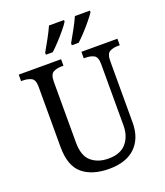

<svg xmlns="http://www.w3.org/2000/svg" viewBox="-167 -1042 997 1163"><g transform="rotate(-20 332.0 -460.5)"><path d="M335 10Q226 10 164 -42Q102 -94 102 -216V-604Q102 -649 79.5 -660.5Q57 -672 26 -672H14V-714H287V-672H275Q243 -672 221 -660Q199 -648 199 -600V-210Q199 -123 242 -86.5Q285 -50 352 -50Q430 -50 467.5 -94.5Q505 -139 505 -207V-604Q505 -649 483 -660.5Q461 -672 430 -672H418V-714H650V-672H638Q606 -672 584.5 -660Q563 -648 563 -600V-205Q563 -105 504.5 -47.5Q446 10 335 10ZM377 -784Q397 -819 418.5 -858Q440 -897 455 -931H552V-921Q541 -904 518 -875.5Q495 -847 468.5 -818.5Q442 -790 421 -771H377ZM210 -784Q230 -819 251.5 -858Q273 -897 288 -931H385V-921Q375 -904 351.5 -875.5Q328 -847 301.5 -818.5Q275 -790 254 -771H210Z"/></g></svg>

Font: Noto Serif SemiCondensed
Style: Regular
Weight: 400
Width: 4
Designer: Monotype Design Team
Foundry: Monotype Imaging Inc.
Version: Version 2.013